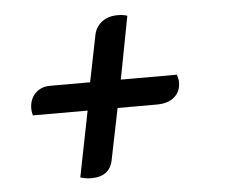

<svg xmlns="http://www.w3.org/2000/svg" viewBox="-40 -507 635 542"><g transform="rotate(-5 277.0 -236.0)"><path d="M198 -10Q181 -10 167 -15L204 -201H49Q46 -211 46 -220Q46 -247 62.5 -263.5Q79 -280 104 -280H218L244 -409Q248 -433 266 -447.5Q284 -462 312 -462Q327 -462 339 -458L305 -280H464Q468 -268 468 -258Q468 -232 450 -216.5Q432 -201 400 -201H289L260 -59Q252 -10 198 -10Z"/></g></svg>

Font: Sansita Swashed
Style: Regular
Weight: 400
Designer: Pablo Cosgaya
Foundry: Omnibus-Type
Version: Version 1.003; ttfautohint (v1.8.3)